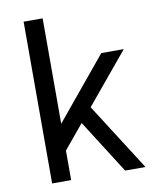

<svg xmlns="http://www.w3.org/2000/svg" viewBox="-83 -802 684 865"><g transform="rotate(-10 258.5 -370.0)"><path d="M102 -173 405 -540H508L142 -99ZM85 -740H172V0H85ZM241 -280 304 -326 512 0H419Z"/></g></svg>

Font: Pathway Extreme
Style: Regular
Weight: 400
Designer: Eduardo Rodriguez Tunni
Foundry: Eduardo Rodriguez Tunni
Version: Version 1.001;gftools[0.9.26]